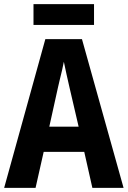

<svg xmlns="http://www.w3.org/2000/svg" viewBox="-20 -903 614 923"><path d="M424 0 385 -173H190L151 0H0L198 -715H374L574 0ZM314 -483Q306 -517 299.5 -547Q293 -577 287 -606Q284 -589 278.5 -566Q273 -543 267.5 -520.5Q262 -498 259 -484L217 -294H358ZM432 -883V-783H141V-883Z"/></svg>

Font: Noto Sans Gurmukhi Condensed
Style: Bold
Weight: 700
Width: 3
Designer: Jelle Bosma - Monotype Design Team
Foundry: Monotype Imaging Inc.
Version: Version 2.004; ttfautohint (v1.8.4.7-5d5b)